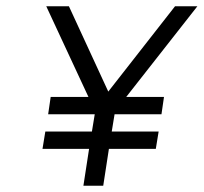

<svg xmlns="http://www.w3.org/2000/svg" viewBox="-20 -595 647 610"><path d="M127 -575 261 -287H141L133 -232H281L272 -177H124L115 -122H263L245 -5H308L326 -122H475L484 -177H335L344 -232H493L501 -287H381L607 -575H536L324 -304L199 -575Z"/></svg>

Font: Charger Sport
Style: LitObl
Weight: 300
Designer: Jasper
Foundry: Cannot Into Space Fonts
Version: Version 1.1